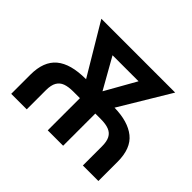

<svg xmlns="http://www.w3.org/2000/svg" viewBox="-153 -935 1162 1162"><g transform="rotate(45 428.5 -353.5)"><path d="M311.5 -382.8H313.5L120.1 -707H752L557.1 -382.8Q673.8 -380.9 737.8 -329.8Q801.8 -278.8 801.8 -164.1V0H668.9V-164.1Q668.9 -205.6 656.2 -229.7Q643.6 -253.9 616.9 -264.6Q590.3 -275.4 546.9 -275.4H500V0H368.2V-275.4H311.5Q270 -275.4 243.4 -265.6Q216.8 -255.9 202.6 -231.7Q188.5 -207.5 188.5 -164.1V0H55.7V-164.1Q55.7 -277.3 118.9 -330.1Q182.1 -382.8 311.5 -382.8ZM435.5 -401.4 546.9 -598.6H324.2Z"/></g></svg>

Font: Pretendard GOV SemiBold
Style: Regular
Weight: 600
Designer: Base glyphs from Inter by Rasmus Andersson; Hangeul glyphs from Noto Sans CJK(Source Han Sans) by Jang Soo-young and Kan
Foundry: Kil Hyung-jin
Version: Version 1.309